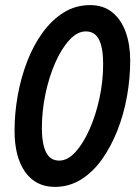

<svg xmlns="http://www.w3.org/2000/svg" viewBox="-20 -721 540 752"><path d="M37 -209Q37 -278 49.5 -347.5Q62 -417 86.5 -480.5Q111 -544 147 -593.5Q183 -643 229.5 -672Q276 -701 333 -701Q385 -701 420 -672.5Q455 -644 472.5 -595Q490 -546 490 -484Q490 -415 477.5 -344.5Q465 -274 440 -210.5Q415 -147 379.5 -97Q344 -47 297.5 -18Q251 11 195 11Q120 11 78.5 -47.5Q37 -106 37 -209ZM144 -219Q144 -159 160 -125.5Q176 -92 212 -92Q245 -92 275.5 -125.5Q306 -159 330.5 -214Q355 -269 369.5 -336Q384 -403 384 -470Q384 -533 368 -565.5Q352 -598 316 -598Q283 -598 252 -564.5Q221 -531 196.5 -475.5Q172 -420 158 -353Q144 -286 144 -219Z"/></svg>

Font: Radio Canada Condensed Medium
Style: Italic
Weight: 500
Width: 3
Italic angle: -12°
Designer: Charles Daoud, Etienne Aubert Bonn, Alexandre Saumier Demers, Jacques Le Bailly
Foundry: Radio-Canada
Version: Version 2.104; ttfautohint (v1.8.4.7-5d5b);gftools[0.9.28.de